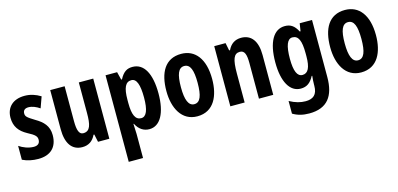

<svg xmlns="http://www.w3.org/2000/svg" viewBox="-71 -1002 3493 1686"><g transform="rotate(-15 1676.0 -158.5)"><path d="M347 -160C347 -244 301 -289 234 -328C167 -369 154 -380 154 -408C154 -435 171 -451 203 -451C239 -451 274 -435 305 -414L341 -514C295 -542 249 -557 196 -557C92 -557 28 -498 28 -402C28 -322 67 -272 135 -235C205 -199 217 -181 217 -153C217 -120 197 -103 161 -103C113 -103 64 -123 29 -147V-21C72 0 120 10 172 10C282 10 347 -49 347 -160Z M819 -547H688V-269C688 -164 675 -106 611 -106C574 -106 559 -147 559 -229V-547H428V-191C428 -65 476 10 573 10C629 10 669 -17 694 -70H701L716 0H819Z M1178 -557C1129 -557 1095 -539 1061 -475H1054L1036 -547H931V240H1061V21C1061 1 1059 -30 1057 -71H1061C1089 -16 1131 10 1182 10C1280 10 1339 -96 1339 -273C1339 -454 1281 -557 1178 -557ZM1138 -447C1185 -447 1207 -389 1207 -271C1207 -158 1184 -102 1137 -102C1085 -102 1061 -151 1061 -260V-287C1061 -399 1085 -447 1138 -447Z M1827 -274C1827 -457 1746 -557 1620 -557C1473 -557 1411 -441 1411 -274C1411 -120 1476 10 1618 10C1770 10 1827 -123 1827 -274ZM1543 -273C1543 -391 1566 -447 1619 -447C1673 -447 1695 -390 1695 -274C1695 -158 1673 -100 1619 -100C1567 -100 1543 -159 1543 -273Z M2165 -557C2109 -557 2068 -529 2044 -477H2036L2022 -547H1919V0H2049V-263C2049 -393 2068 -441 2123 -441C2166 -441 2179 -401 2179 -324V0H2309V-362C2309 -489 2257 -557 2165 -557Z M2562 -557C2460 -557 2400 -453 2400 -270C2400 -94 2459 10 2558 10C2613 10 2648 -16 2678 -73H2683C2680 -48 2678 -15 2678 7V16C2678 98 2638 128 2570 128C2524 128 2478 116 2425 87V202C2469 228 2515 240 2574 240C2738 240 2808 144 2808 -28V-547H2696L2685 -477H2678C2647 -536 2613 -557 2562 -557ZM2601 -444C2655 -444 2678 -395 2678 -279V-252C2678 -150 2654 -102 2603 -102C2556 -102 2532 -155 2532 -268C2532 -386 2555 -444 2601 -444Z M3316 -274C3316 -457 3235 -557 3109 -557C2962 -557 2900 -441 2900 -274C2900 -120 2965 10 3107 10C3259 10 3316 -123 3316 -274ZM3032 -273C3032 -391 3055 -447 3108 -447C3162 -447 3184 -390 3184 -274C3184 -158 3162 -100 3108 -100C3056 -100 3032 -159 3032 -273Z"/></g></svg>

Font: Noto Sans Lao Looped ExtraCondensed
Style: Bold
Weight: 700
Width: 2
Designer: Mark Frömberg, Ben Mitchell
Foundry: The Fontpad Ltd
Version: Version 1.002